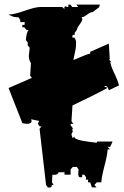

<svg xmlns="http://www.w3.org/2000/svg" viewBox="-20 -766 550 855"><path d="M306.6 -498.5Q371.6 -526.9 382.3 -527.3L381.3 -535.2L464.8 -571.8L468.8 -501.5H465.3L475.1 -489.7L470.7 -489.3Q475.6 -467.8 483.4 -451.7Q505.9 -405.3 509.8 -385.7L464.8 -364.3Q461.4 -376 456.3 -380.4Q451.2 -384.8 446.3 -382.8L444.3 -380.9L459 -375Q449.2 -368.2 386 -336.9Q322.8 -305.7 302.7 -296.4L298.3 -225.6L307.1 -214.8H297.9L293 -210.4L306.2 -192.4H301.3L304.2 -180.7L297.9 -168L303.2 -150.9L311 -157.2Q310.1 -142.1 382.8 -133.8Q408.7 -130.9 410.2 -129.9L413.1 -135.7H481.4L470.7 -112.3H459.5L469.7 -101.1H459.5Q458 -75.7 445.3 -27.3Q432.6 21 431.2 45.9H411.1L400.4 57.6L409.7 68.4H389.6L381.3 45.9H371.6L372.6 34.2H362.3L363.3 23.4L355 11.7H346.2L345.7 23.4H336.9Q328.6 23.4 328.6 9.5Q328.6 -4.4 330.1 -11.2L322.3 -22.5H304.2L294.4 -11.2V11.7H267.1L267.6 1H240.7Q239.3 12.7 219.7 12.7L213.4 11.7L211.4 45.9L218.8 57.6H210.9Q210.9 69.3 199.7 69.3L192.9 68.4L185.1 57.6L156.2 -192.4L165 -203.1H156.7L148.4 -214.8L154.3 -227.5L118.7 -234.9Q124.5 -221.7 113.3 -216.8Q102.1 -211.9 79.6 -217.8L18.1 -374L122.1 -419.4L114.3 -428.7L117.7 -484.9Q108.4 -498.5 108.4 -517.6L112.3 -553.2L103 -564.5L104 -576.2L95.2 -587.9Q97.7 -621.6 107.4 -632.8H97.7L88.4 -644.5H79.1L79.6 -655.3H89.4L90.3 -667.5H70.3V-677.2L62.5 -689Q43 -689 32.7 -694.1Q22.5 -699.2 17.1 -701.2Q42.5 -701.2 89.8 -718Q137.2 -734.9 160.6 -734.9H257.3L266.6 -725.6V-734.9L275.9 -739.7L274.9 -734.9H284.2L284.7 -745.6H293.5L301.3 -734.9H327.6L320.3 -745.6H424.8L421.4 -733.9L393.1 -712.4Q382.8 -712.4 367.7 -700.7Q352.5 -689 342.8 -689L346.7 -681.2Q346.2 -672.4 334.7 -657.2Q323.2 -642.1 322.3 -632.8L313 -620.1L312 -610.4H303.2L302.2 -598.6H311Q318.8 -589.8 318.8 -575Q318.8 -560.1 316.7 -547.1Q314.5 -534.2 311 -519.5Q307.6 -504.9 306.6 -498.5Z"/></svg>

Font: Butcherman
Style: Regular
Weight: 400
Version: Version 001.003